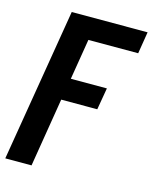

<svg xmlns="http://www.w3.org/2000/svg" viewBox="-117 -597 728 890"><g transform="rotate(15 247.0 -152.5)"><path d="M-6 215 116 -520H480L463 -415H224L192 -220H365L347 -115H174L120 215Z"/></g></svg>

Font: Iosevka SS04 Extrabold
Style: Italic
Weight: 800
Italic angle: -9°
Monospace: yes
Designer: Belleve Invis
Foundry: Belleve Invis
Version: Version 19.0.0; ttfautohint (v1.8.4)